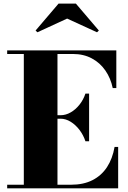

<svg xmlns="http://www.w3.org/2000/svg" viewBox="-20 -1024 696 1044"><path d="M19 0V-19.5H109.5V-730.5H19V-750H612.5V-545H593Q582 -598.5 553 -640.5Q524 -682.5 479.2 -706.5Q434.5 -730.5 376 -730.5H292.5V-19.5H366Q434 -19.5 483 -44.5Q532 -69.5 562 -115.5Q592 -161.5 603 -225H622.5V0ZM444.5 -256Q433.5 -289.5 412.5 -317.2Q391.5 -345 364.5 -361.8Q337.5 -378.5 309.5 -378.5H266V-397.5H309.5Q337.5 -397.5 364.2 -412.8Q391 -428 412.2 -454.8Q433.5 -481.5 444.5 -515H464.5V-256ZM183.5 -848.5 173.5 -858 298.5 -1004.5H392.5L517.5 -858L507.5 -848.5L345 -923Z"/></svg>

Font: Bodoni Moda 11pt ExtraBold
Style: Regular
Weight: 800
Designer: Owen Earl
Foundry: indestructible type
Version: Version 2.004